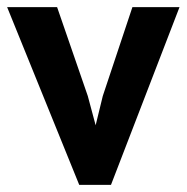

<svg xmlns="http://www.w3.org/2000/svg" viewBox="-26 -518 523 538"><path d="M196 0 -6 -498H134L220 -249L242 -167L262 -249L345 -498H477L285 0Z"/></svg>

Font: Alatsi
Style: Regular
Weight: 400
Designer: Spyros Zevelakis, Eben Sorkin
Foundry: www.sorkintype.com
Version: Version 1.008; ttfautohint (v1.8.4.7-5d5b)